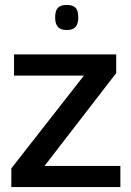

<svg xmlns="http://www.w3.org/2000/svg" viewBox="-20 -760 534 780"><path d="M26 0V-76L321 -453H37V-539H452V-463L161 -86H469V0ZM251 -638Q227 -638 215.5 -650.5Q204 -663 204 -689Q204 -717 215.5 -728.5Q227 -740 251 -740Q276 -740 287 -728.5Q298 -717 298 -689Q298 -663 287 -650.5Q276 -638 251 -638Z"/></svg>

Font: Georama ExtraCondensed Thin Medium
Style: Regular
Weight: 500
Version: Version 1.001